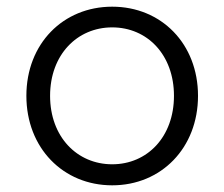

<svg xmlns="http://www.w3.org/2000/svg" viewBox="-20 -550 671 575"><path d="M316 5C463 5 573 -107 573 -263C573 -419 463 -530 316 -530C169 -530 59 -419 59 -263C59 -107 169 5 316 5ZM316 -58C211 -58 130 -140 130 -263C130 -386 211 -468 316 -468C421 -468 501 -386 501 -263C501 -140 421 -58 316 -58Z"/></svg>

Font: Chess Sans
Style: Regular
Weight: 400
Designer: Wolf Bōese
Foundry: Wolf Bōese
Version: Version 7.223;Glyphs 3.3 (3306)